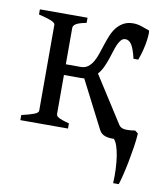

<svg xmlns="http://www.w3.org/2000/svg" viewBox="-76 -527 665 775"><g transform="rotate(10 257.0 -139.5)"><path d="M251.5 -210.9Q247.6 -210.4 243.7 -210.2Q239.7 -210 235.8 -210H168.5V-50.8Q168.5 -46.9 170.2 -43.7Q171.9 -40.5 177.2 -37.1Q182.6 -33.7 193.4 -29.8Q204.1 -25.9 222.2 -21V0H26.9V-21Q59.1 -28.3 77.1 -35.2Q95.2 -42 95.2 -50.8V-403.3Q95.2 -410.6 79.3 -417.5Q63.5 -424.3 26.9 -433.1V-454.1H222.2V-433.1Q189.9 -426.8 179.2 -419.4Q168.5 -412.1 168.5 -403.3V-253.9H229.5Q247.1 -253.9 259 -262.9Q271 -272 279.5 -286.6Q288.1 -301.3 294.4 -320.3Q300.8 -339.4 307.1 -358.9Q313.5 -378.4 321.3 -397.5Q329.1 -416.5 340.8 -431.2Q352.5 -445.8 368.9 -454.8Q385.3 -463.9 408.7 -463.9Q424.8 -463.9 441.9 -458.3Q459 -452.6 474.6 -446.8Q477.1 -445.8 476.8 -434.1Q476.6 -422.4 474.1 -404.5Q471.7 -386.7 466.3 -365.2Q460.9 -343.8 453.1 -323.2H433.6Q424.3 -363.3 413.6 -379.4Q402.8 -395.5 388.7 -395.5Q377.9 -395.5 370.8 -387.7Q363.8 -379.9 357.9 -366.9Q352.1 -354 347.2 -337.4Q342.3 -320.8 336.2 -303.5Q330.1 -286.1 322.3 -269.5Q314.5 -252.9 302.7 -239.7L423.8 -50.3Q431.2 -39.1 446 -36.9Q460.9 -34.7 490.7 -39.1L503.4 -29.3Q502 -3.4 497.1 27.8Q492.2 59.1 486.3 89.4Q480.5 119.6 474.1 145.3Q467.8 170.9 462.9 185.5H439.9Q441.4 156.7 440.2 128.4Q439 100.1 435.3 75.9Q431.6 51.8 425.5 34.2Q419.4 16.6 411.6 8.8Q391.1 9.8 375.2 4.4Q359.4 -1 351.1 -16.6Z"/></g></svg>

Font: Gentium Unicode
Style: Regular
Weight: 400
Version: Version 1.009